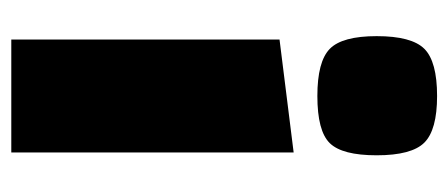

<svg xmlns="http://www.w3.org/2000/svg" viewBox="-247 -547 794 340"><g transform="rotate(90 150.0 -377.0)"><path d="M50 -475 250 -500V0H50ZM150 -542Q89 -542 66.5 -564Q44 -586 44 -647Q44 -709 66.5 -731.5Q89 -754 150 -754Q210 -754 232.5 -731.5Q255 -709 255 -647Q255 -586 233.5 -564Q212 -542 150 -542Z"/></g></svg>

Font: Changa ExtraLight ExtraBold
Style: Regular
Weight: 800
Version: Version 3.002; ttfautohint (v1.8.2)